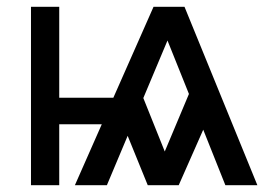

<svg xmlns="http://www.w3.org/2000/svg" viewBox="-20 -544 786 564"><path d="M535 -268 472 -425 401 -256 464 -99ZM431 -524H522Q558 -437 629 -262Q700 -87 736 0H642L577 -163L505 0H414L355 -145L294 0H200L279 -179H154V0H71V-524H154V-257H313Z"/></svg>

Font: ColatingCofangSans
Style: Regular
Weight: 400
Foundry: GNU
Version: Version 412.227;June 27, 2022;FontCreator 11.0.0.2412 32-bit